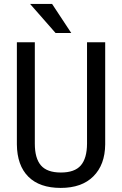

<svg xmlns="http://www.w3.org/2000/svg" viewBox="-20 -920 602 950"><path d="M500.5 -710.9V-205.6Q499.5 -104.5 441.9 -47.4Q384.8 9.8 280.3 9.8Q175.8 9.8 120.1 -45.9Q64.5 -101.6 63.5 -205.6V-710.9H152.3V-209Q152.3 -136.7 182.6 -101.6Q212.9 -66.4 281.2 -66.4Q349.6 -66.4 379.9 -101.6Q410.2 -136.7 410.6 -209V-710.9ZM332.5 -756.8H254.9L128.9 -900.4H237.8Z"/></svg>

Font: RobotoCondensed-Regular
Style: Regular
Weight: 400
Designer: Google
Version: Version 2.001201; 2014